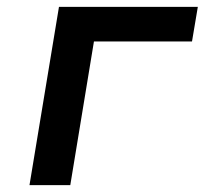

<svg xmlns="http://www.w3.org/2000/svg" viewBox="-20 -540 640 560"><path d="M66 0 152 -520H557L540 -419H254L185 0Z"/></svg>

Font: Iosevka Extended Oblique
Style: Bold
Weight: 700
Width: 7
Italic angle: -9°
Monospace: yes
Designer: Belleve Invis
Foundry: Belleve Invis
Version: Version 32.5.0; ttfautohint (v1.8.4)